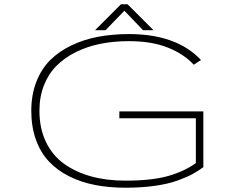

<svg xmlns="http://www.w3.org/2000/svg" viewBox="-20 -865 1090 896"><path d="M696.5 -724H647.5L560.5 -815L472.5 -724H423.5L544.5 -845H575.5ZM929 -345V-85Q904 -66.5 877.5 -52.2Q851 -38 807.8 -22.2Q764.5 -6.5 702.5 2.2Q640.5 11 565 11Q488.5 11 423.2 -1.8Q358 -14.5 302.8 -42.2Q247.5 -70 208.5 -111.2Q169.5 -152.5 147.8 -212.8Q126 -273 126 -348Q126 -422.5 149.5 -483Q173 -543.5 214.2 -584.5Q255.5 -625.5 313.5 -653.2Q371.5 -681 438.5 -693.5Q505.5 -706 582 -706Q804 -706 918 -585L884 -563Q838.5 -613 763 -643Q687.5 -673 582 -673Q511.5 -673 449.8 -660.8Q388 -648.5 335.2 -622.5Q282.5 -596.5 244.5 -558.8Q206.5 -521 185.2 -467.2Q164 -413.5 164 -348Q164 -266.5 194 -203.5Q224 -140.5 278.2 -101.2Q332.5 -62 404.8 -42Q477 -22 565 -22Q689.5 -22 765.8 -44Q842 -66 894 -104V-313H537V-345Z"/></svg>

Font: League Mono Extended Thin
Style: Regular
Weight: 100
Width: 9
Designer: Tyler Finck
Foundry: The League of Moveable Type / Tyler Finck
Version: Version 2.210